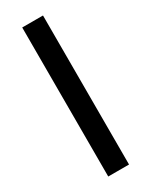

<svg xmlns="http://www.w3.org/2000/svg" viewBox="-199 -804 668 848"><g transform="rotate(-30 135.0 -380.0)"><path d="M188 0H82V-760H188Z"/></g></svg>

Font: Noto Sans Khmer Medium
Style: Regular
Weight: 500
Version: Version 2.003